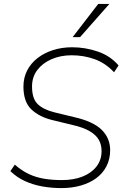

<svg xmlns="http://www.w3.org/2000/svg" viewBox="-20 -955 640 983"><path d="M295 8Q244 8 196.5 -0.5Q149 -9 107.5 -28Q66 -47 33 -79L56 -112Q91 -81 127.5 -64Q164 -47 205.5 -40Q247 -33 297 -33Q357 -33 402.5 -51Q448 -69 474 -102.5Q500 -136 500 -182Q500 -214 486 -239Q472 -264 439 -283.5Q406 -303 348 -316L249 -340Q182 -356 141 -394.5Q100 -433 100 -512Q100 -557 119 -594Q138 -631 172 -657.5Q206 -684 251.5 -698.5Q297 -713 349 -713Q417 -713 481 -691Q545 -669 587 -620L564 -585Q520 -632 464.5 -652Q409 -672 347 -672Q290 -672 244 -652Q198 -632 171 -596.5Q144 -561 144 -512Q144 -450 173 -422Q202 -394 258 -380L357 -356Q456 -334 500 -291Q544 -248 544 -186Q544 -140 525 -103.5Q506 -67 472.5 -42.5Q439 -18 393.5 -5Q348 8 295 8ZM352 -765 483 -935H540L390 -765Z"/></svg>

Font: Nunito Sans 12pt ExtraLight 12pt ExtraLight
Style: Italic
Weight: 250
Italic angle: -9°
Version: Version 3.101;gftools[0.9.27]